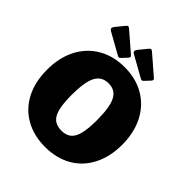

<svg xmlns="http://www.w3.org/2000/svg" viewBox="-258 -1125 1297 1297"><g transform="rotate(45 390.0 -477.0)"><path d="M31 -369Q31 -484 75.5 -570.5Q120 -657 201.5 -704.5Q283 -752 391 -752Q498 -752 579 -704.5Q660 -657 704.5 -570.5Q749 -484 749 -369Q749 -255 705 -169Q661 -83 580 -36.5Q499 10 391 10Q282 10 200.5 -36.5Q119 -83 75 -168.5Q31 -254 31 -369ZM511 -366Q511 -490 483 -544Q455 -598 391 -598Q326 -598 297.5 -544Q269 -490 269 -366Q269 -285 281 -237Q293 -189 319.5 -167.5Q346 -146 391 -146Q435 -146 461 -167.5Q487 -189 499 -237Q511 -285 511 -366ZM212 -964Q217 -964 224 -959L364 -838Q369 -833 369 -828Q369 -821 361 -813L328 -778Q320 -770 315 -770Q309 -770 296 -778L153 -858Q140 -865 140 -875Q140 -884 149 -895L200 -957Q206 -964 212 -964ZM431 -964Q436 -964 443 -959L583 -838Q588 -833 588 -828Q588 -821 580 -813L547 -778Q539 -770 534 -770Q528 -770 515 -778L372 -858Q359 -865 359 -875Q359 -884 368 -895L419 -957Q425 -964 431 -964Z"/></g></svg>

Font: Libre Franklin Black
Style: Regular
Weight: 900
Designer: Pablo Impallari, Rodrigo Fuenzalida
Foundry: Impallari Type
Version: Version 1.002; ttfautohint (v1.5)